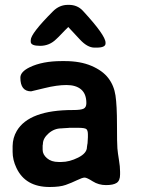

<svg xmlns="http://www.w3.org/2000/svg" viewBox="-20 -765 577 787"><path d="M219.7 -101.1H231.9Q264.6 -101.1 300.5 -119.1Q336.4 -137.2 336.4 -162.1Q337.9 -169.9 337.9 -172.9L338.4 -175.3L338.9 -178.2L340.3 -202.6V-213.9Q340.3 -229.5 334.5 -235.4Q328.6 -241.2 298.8 -241.2H263.7L260.7 -240.7L237.8 -239.3Q234.9 -238.8 231.9 -238.8Q202.6 -238.8 179.2 -218.3Q155.8 -197.8 155.8 -174.3L154.8 -168.5V-150.9Q154.8 -131.8 172.6 -116.5Q190.4 -101.1 219.7 -101.1ZM106 -593.8V-600.6Q106 -627.4 197.3 -718.8Q223.6 -745.1 258.3 -745.1H262.2Q297.4 -745.1 319.8 -720.7Q412.6 -620.1 412.6 -590.3V-586.9Q412.6 -569.8 376 -569.8H367.2Q338.4 -569.8 307.6 -603Q260.3 -654.3 259.8 -654.3L245.6 -640.1L220.2 -613.8Q213.9 -607.9 210.9 -605Q183.1 -577.1 144.5 -577.1Q106 -577.1 106 -593.8ZM107.4 -390.6Q63.5 -390.6 63.5 -446.8Q63.5 -470.7 101.6 -489.3Q153.8 -514.6 232.9 -514.6H245.6Q309.1 -514.6 354.7 -495.1Q400.4 -475.6 423.8 -445.1Q447.3 -414.6 453.4 -373.5Q459.5 -332.5 459.5 -254.6Q459.5 -176.8 461.2 -157Q462.9 -137.2 467.5 -109.9Q472.2 -82.5 472.2 -61V-49.8Q472.2 -24.9 458.5 -15.6Q444.8 -6.3 414.6 -6.3Q384.3 -6.3 360.1 -21.7Q335.9 -37.1 326.9 -37.1Q317.9 -37.1 295.7 -26.4Q273.4 -15.6 249.5 -7.1Q225.6 1.5 183.6 1.5Q84 1.5 47.4 -76.7Q31.7 -109.4 31.7 -142.6V-166.5Q32.2 -200.2 48.8 -228.5Q99.6 -314 278.3 -314H280.3Q311.5 -314 322.8 -319.6Q334 -325.2 334 -342.3Q334 -379.9 312.7 -398.2Q291.5 -416.5 252.4 -416.5Q213.4 -416.5 161.6 -403.6Q109.9 -390.6 107.4 -390.6Z"/></svg>

Font: Averia Sans Libre
Style: Bold
Weight: 700
Version: Version 1.002